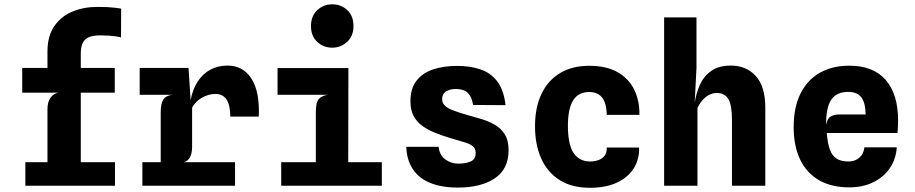

<svg xmlns="http://www.w3.org/2000/svg" viewBox="-20 -861 4240 890"><path d="M200 -15V-355.5Q200 -386.5 213.5 -407Q227 -427.5 251.5 -431.5L200 -523.5V-621.5Q200 -693.5 231.2 -739.2Q262.5 -785 315 -807Q367.5 -829 431 -829Q458.5 -829 478 -828Q497.5 -827 512.5 -825.2Q527.5 -823.5 541.5 -821L541 -687.5Q530.5 -690.5 516.2 -692.5Q502 -694.5 484.2 -695.8Q466.5 -697 444.5 -697Q414.5 -697 394.5 -689.8Q374.5 -682.5 364.5 -664Q354.5 -645.5 354.5 -611.5V-15ZM97.5 0V-109H513V0ZM83 -431.5V-546H512V-431.5Z M640 0V-109H1069.5V0ZM627.5 -421.5V-546H826.5V-421.5ZM725 -10V-339.5Q725 -380 736.5 -398.8Q748 -417.5 778 -421.5L725 -454V-546H854L863.5 -396.5Q873.5 -448.5 897.2 -484.2Q921 -520 956 -538.5Q991 -557 1034 -557Q1107 -557 1145.8 -496.2Q1184.5 -435.5 1179.5 -320.5H1047.5Q1047 -375.5 1029.5 -400.5Q1012 -425.5 979.5 -425.5Q946 -425.5 915.8 -408Q885.5 -390.5 870.5 -362V-180.5Q870.5 -151 860.8 -132.5Q851 -114 832.5 -109L870.5 -82L872 -10Z M1444 -15V-339.5Q1444 -386.5 1457.5 -401.8Q1471 -417 1498.5 -421.5L1444 -460.5V-487.5L1595 -545.5L1594 -15ZM1283.5 0V-109H1750V0ZM1266.5 -421.5V-545.5H1595L1572.5 -421.5ZM1520 -640Q1479 -640 1450.2 -667Q1421.5 -694 1421.5 -740Q1421.5 -786.5 1450.5 -813.8Q1479.5 -841 1520 -841Q1561 -841 1589.8 -814.2Q1618.5 -787.5 1618.5 -740Q1618.5 -694 1589.2 -667Q1560 -640 1520 -640Z M2101.5 8.5Q2047.5 8.5 2004.2 -3Q1961 -14.5 1930.2 -37.8Q1899.5 -61 1882.2 -96.8Q1865 -132.5 1863 -180.5H2013Q2017.5 -141.5 2044.2 -122Q2071 -102.5 2104 -102.5Q2138.5 -102.5 2161.8 -112.5Q2185 -122.5 2185 -151.5Q2185 -173 2170.8 -184Q2156.5 -195 2129.8 -202.5Q2103 -210 2065.5 -221.5Q2028 -233 1995 -246.2Q1962 -259.5 1936.5 -278.2Q1911 -297 1896.8 -324.5Q1882.5 -352 1882.5 -391.5Q1882.5 -450 1910.2 -486.2Q1938 -522.5 1986.8 -539Q2035.5 -555.5 2099 -555.5Q2158 -555.5 2205.5 -540Q2253 -524.5 2284 -485Q2315 -445.5 2323.5 -373.5L2173 -374.5Q2167.5 -406.5 2155.5 -422.2Q2143.5 -438 2127.8 -443.2Q2112 -448.5 2095.5 -448.5Q2074 -448.5 2059.2 -443Q2044.5 -437.5 2037 -427Q2029.5 -416.5 2029.5 -400.5Q2029.5 -384 2041.8 -371.8Q2054 -359.5 2080 -349.5Q2106 -339.5 2146 -328Q2179 -319 2212.8 -308.8Q2246.5 -298.5 2274.8 -282Q2303 -265.5 2320.2 -237.8Q2337.5 -210 2337.5 -165Q2337.5 -77.5 2273.8 -34.5Q2210 8.5 2101.5 8.5Z M2714.5 9.5Q2631 9.5 2574.2 -26.2Q2517.5 -62 2488.8 -126.2Q2460 -190.5 2460 -275.5Q2460 -362.5 2489.8 -425.2Q2519.5 -488 2575.8 -522Q2632 -556 2711 -556Q2791.5 -556 2843.2 -526.2Q2895 -496.5 2920 -445.2Q2945 -394 2944 -328.5H2792.5Q2792 -356 2786.5 -376Q2781 -396 2770.8 -409Q2760.5 -422 2745.5 -428.2Q2730.5 -434.5 2711 -434.5Q2661 -434.5 2636.8 -395.8Q2612.5 -357 2612.5 -278Q2612.5 -190.5 2639 -151.5Q2665.5 -112.5 2715.5 -112.5Q2735 -112.5 2753 -118.5Q2771 -124.5 2782.2 -138.8Q2793.5 -153 2792.5 -177H2942.5Q2944 -121.5 2917 -79.5Q2890 -37.5 2838.5 -14Q2787 9.5 2714.5 9.5Z M3058.5 0V-780.5H3208.5V-545.5L3200.5 -390L3205 -346L3200 -381.5Q3206 -426.5 3223.8 -466.8Q3241.5 -507 3276.5 -532Q3311.5 -557 3367.5 -557Q3439 -557 3483.2 -508.8Q3527.5 -460.5 3527.5 -361.5V0H3373V-303.5Q3373 -372 3356.8 -401Q3340.5 -430 3302 -430Q3274.5 -430 3251 -410.8Q3227.5 -391.5 3213 -360.5V0Z M3916.5 7.5Q3834.5 7.5 3777 -25.5Q3719.5 -58.5 3689.2 -121Q3659 -183.5 3659 -272Q3659 -364.5 3691 -428Q3723 -491.5 3781 -524Q3839 -556.5 3916.5 -556.5Q4028.5 -556.5 4085.8 -490.2Q4143 -424 4143 -303Q4143 -289.5 4142.2 -275Q4141.5 -260.5 4140.5 -244.5H3812.5Q3816 -198.5 3826.2 -169.2Q3836.5 -140 3857.2 -126.2Q3878 -112.5 3912.5 -112.5Q3943.5 -112.5 3963.5 -130Q3983.5 -147.5 3987 -178H4137Q4133 -122 4103.8 -80.2Q4074.5 -38.5 4026.5 -15.5Q3978.5 7.5 3916.5 7.5ZM3809.5 -280.5Q3813.5 -310 3829.8 -320.2Q3846 -330.5 3871.5 -330.5H3992.5Q3992 -383 3973.2 -409Q3954.5 -435 3911 -435Q3858 -435 3833.2 -398.8Q3808.5 -362.5 3809.5 -280.5Z"/></svg>

Font: Spline Sans Mono
Style: Bold
Weight: 700
Designer: Eben Sorkin, Mirko Velimirovic
Foundry: Sorkin Type
Version: Version 1.004